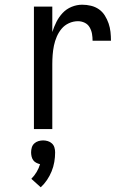

<svg xmlns="http://www.w3.org/2000/svg" viewBox="-20 -548 540 815"><path d="M124 0V-520H202V-412Q209 -434 219.5 -455Q230 -476 246 -493Q262 -510 284 -519Q306 -528 329 -528Q348 -528 366.5 -523.5Q385 -519 400 -508.5Q415 -498 425 -482Q435 -466 441 -448.5Q447 -431 449 -412.5Q451 -394 451 -375H373Q373 -390 370.5 -404.5Q368 -419 360.5 -432Q353 -445 339.5 -451.5Q326 -458 311 -458Q291 -458 272.5 -449.5Q254 -441 241.5 -426Q229 -411 221 -392.5Q213 -374 209 -354.5Q205 -335 203.5 -315Q202 -295 202 -276V0ZM153 247 113 211Q126 198 135.5 182Q145 166 150 149Q142 147 134 143Q126 139 121 132Q116 125 114 116Q112 107 112 99Q112 88 115 78Q118 68 125.5 61Q133 54 143 51Q153 48 163 48Q173 48 183 51Q193 54 200.5 61Q208 68 211 78Q214 88 214 99Q214 119 210.5 139.5Q207 160 199 179.5Q191 199 179.5 216Q168 233 153 247Z"/></svg>

Font: Iosevka Term
Style: Regular
Weight: 400
Monospace: yes
Designer: Belleve Invis
Foundry: Belleve Invis
Version: Version 30.0.1